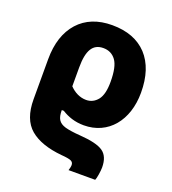

<svg xmlns="http://www.w3.org/2000/svg" viewBox="-143 -667 910 1015"><g transform="rotate(20 311.5 -159.5)"><path d="M508.8 240.2C511.7 233.9 514.6 222.7 517.1 206.5C519.5 190.4 521 177.2 521 167C521 125 508.8 95.7 483.9 78.6C459 61.5 415.5 51.3 353 46.9C316.4 44.4 288.1 40 268.6 34.7C229 22.9 216.8 0.5 216.8 -45.9H228C262.7 -24.4 302.2 -9.8 353 -9.8C489.7 -9.8 579.1 -118.2 579.1 -274.9C579.1 -365.2 556.2 -435.1 510.3 -484.9C463.9 -534.2 398.9 -559.1 314.9 -559.1C234.4 -559.1 170.9 -533.7 125.5 -483.4C80.1 -432.6 57.1 -362.8 57.1 -273.9V-48.8C57.1 26.4 77.6 81.1 118.2 115.7C158.7 149.9 218.3 170.9 296.9 178.2C324.7 180.2 343.3 183.6 352.1 188C360.8 192.4 365.2 199.7 365.2 210C365.2 220.2 361.3 232.9 358.9 240.2ZM318.8 -140.1C284.2 -140.1 251.5 -156.2 226.1 -183.1V-289.1C226.1 -386.2 253.4 -429.2 312 -429.2C341.8 -429.2 365.7 -417.5 382.8 -394C399.9 -370.6 408.2 -330.6 408.2 -273.9C408.2 -226.6 399.9 -192.9 383.3 -171.9C366.2 -150.9 344.7 -140.1 318.8 -140.1Z"/></g></svg>

Font: Noto Reveo Sans
Style: Regular
Weight: 800
Designer: Monotype Design Team
Foundry: Monotype Imaging Inc.
Version: Version 2.007